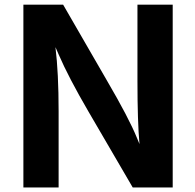

<svg xmlns="http://www.w3.org/2000/svg" viewBox="-20 -780 845 830"><path d="M81.1 30.3V-759.8H252.9L442.4 -431.6Q537.1 -269.5 571.3 -185.5L583 -157.2Q574.2 -252.9 574.2 -430.7V-759.8H726.6V30.3H553.7L362.3 -297.9Q276.4 -445.3 233.4 -544.9L219.7 -576.2Q233.4 -464.8 233.4 -298.8V30.3Z"/></svg>

Font: GenEi M Gothic v2 Bold
Style: Regular
Weight: 700
Version: Version 2.0